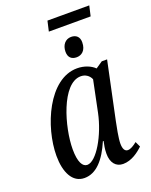

<svg xmlns="http://www.w3.org/2000/svg" viewBox="-156 -917 792 1010"><g transform="rotate(-20 240.5 -412.5)"><path d="M225 -778H459L472 -835H238ZM317 -601C343 -601 371 -618 371 -666C371 -697 352 -712 325 -712C293 -712 271 -686 271 -648C271 -616 289 -601 317 -601ZM139 10C206 10 256 -48 295 -139H299C295 -118 290 -101 290 -70C290 -20 315 10 355 10C403 10 444 -22 469 -46L455 -76C436 -61 419 -50 403 -50C386 -50 377 -66 377 -96C377 -125 390 -191 395 -214L463 -536H433L395 -510C374 -531 338 -546 298 -546C138 -546 39 -312 39 -150C39 -59 71 10 139 10ZM176 -50C150 -50 131 -81 131 -153C131 -275 195 -500 302 -500C326 -500 348 -487 358 -463L322 -288C298 -172 228 -50 176 -50Z"/></g></svg>

Font: Noto Serif ExtraCondensed
Style: Italic
Weight: 400
Width: 2
Italic angle: -12°
Designer: Monotype Design Team
Foundry: Monotype Imaging Inc.
Version: Version 2.014